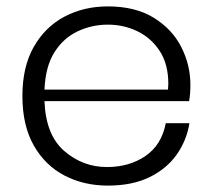

<svg xmlns="http://www.w3.org/2000/svg" viewBox="-20 -573 665 600"><path d="M317 7Q242 7 181.5 -24.5Q121 -56 85.5 -118.5Q50 -181 50 -273Q50 -364 85.5 -426.5Q121 -489 181.5 -521Q242 -553 317 -553Q403 -553 460.5 -517.5Q518 -482 546.5 -426Q575 -370 575 -308Q575 -280 571 -257H119Q123 -151 181 -101Q239 -51 314 -51Q384 -51 434.5 -85.5Q485 -120 498 -188H572Q563 -133 531.5 -89Q500 -45 446.5 -19Q393 7 317 7ZM505 -293 506 -311Q506 -372 479.5 -413Q453 -454 410 -475Q367 -496 317 -496Q267 -496 222.5 -475Q178 -454 150 -409.5Q122 -365 119 -293Z"/></svg>

Font: Ulagadi Sans Light
Style: Regular
Weight: 300
Designer: Ninad Kale (Devanagari), Jonny Pinhorn (Latin)
Foundry: Indian Type Foundry
Version: Version 3.01;March 29, 2020;FontCreator 12.0.0.2522 64-bit; 